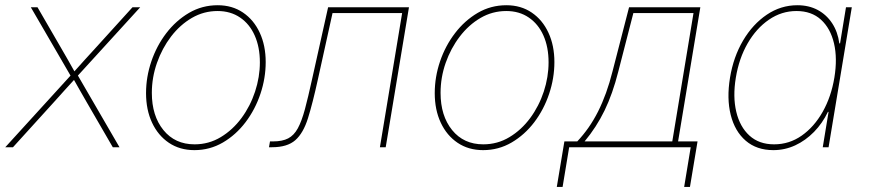

<svg xmlns="http://www.w3.org/2000/svg" viewBox="-38 -569 3358 742"><path d="M-17.6 0 242.2 -285.2 239.3 -268.6 81.1 -541H106.9L194.8 -389.2Q210 -363.8 224.4 -337.9Q238.8 -312 253.9 -285.6H242.7Q266.6 -312 289.6 -337.9Q312.5 -363.8 336.4 -389.2L474.1 -541H503.9L255.4 -268.6L258.3 -285.2L423.8 0H397.9L296.9 -174.3Q282.7 -198.2 270 -221.2Q257.3 -244.1 243.7 -267.6H254.9Q233.4 -244.1 212.6 -221.2Q191.9 -198.2 170.4 -174.3L12.2 0Z M713.4 11.2Q656.7 11.2 614.7 -17.1Q572.8 -45.4 549.6 -95Q526.4 -144.5 526.4 -209Q526.4 -271.5 546.9 -331.8Q567.4 -392.1 604.7 -440.9Q642.1 -489.7 692.6 -519.3Q743.2 -548.8 803.2 -548.8Q859.4 -548.8 901.1 -520.5Q942.9 -492.2 965.8 -442.6Q988.8 -393.1 988.8 -329.1Q988.8 -267.1 968.5 -206.5Q948.2 -146 911.1 -96.9Q874 -47.9 823.5 -18.3Q772.9 11.2 713.4 11.2ZM713.9 -11.2Q769 -11.2 815.2 -39.1Q861.3 -66.9 895.3 -112.8Q929.2 -158.7 947.8 -215.1Q966.3 -271.5 966.3 -328.1Q966.3 -386.7 946.5 -431.4Q926.8 -476.1 889.9 -501.2Q853 -526.4 802.7 -526.4Q749.5 -526.4 703.6 -499.8Q657.7 -473.1 623 -427.7Q588.4 -382.3 568.6 -325.9Q548.8 -269.5 548.8 -210Q548.8 -121.6 593.5 -66.4Q638.2 -11.2 713.9 -11.2Z M1001.5 0 1005.4 -22.5H1017.1Q1053.2 -22.5 1075.7 -34.2Q1098.1 -45.9 1113 -73.2Q1127.9 -100.6 1140.4 -147Q1152.8 -193.4 1168 -262.7L1230 -541H1542.5L1452.6 0H1430.2L1516.1 -518.6H1247.1L1190.4 -261.7Q1170.4 -170.4 1152.3 -112.5Q1134.3 -54.7 1103.3 -27.3Q1072.3 0 1013.2 0Z M1829.1 11.2Q1772.5 11.2 1730.5 -17.1Q1688.5 -45.4 1665.3 -95Q1642.1 -144.5 1642.1 -209Q1642.1 -271.5 1662.6 -331.8Q1683.1 -392.1 1720.5 -440.9Q1757.8 -489.7 1808.3 -519.3Q1858.9 -548.8 1918.9 -548.8Q1975.1 -548.8 2016.8 -520.5Q2058.6 -492.2 2081.5 -442.6Q2104.5 -393.1 2104.5 -329.1Q2104.5 -267.1 2084.2 -206.5Q2064 -146 2026.9 -96.9Q1989.7 -47.9 1939.2 -18.3Q1888.7 11.2 1829.1 11.2ZM1829.6 -11.2Q1884.8 -11.2 1930.9 -39.1Q1977.1 -66.9 2011 -112.8Q2044.9 -158.7 2063.5 -215.1Q2082 -271.5 2082 -328.1Q2082 -386.7 2062.3 -431.4Q2042.5 -476.1 2005.6 -501.2Q1968.8 -526.4 1918.5 -526.4Q1865.2 -526.4 1819.3 -499.8Q1773.4 -473.1 1738.8 -427.7Q1704.1 -382.3 1684.3 -325.9Q1664.6 -269.5 1664.6 -210Q1664.6 -121.6 1709.2 -66.4Q1753.9 -11.2 1829.6 -11.2Z M2113.8 153.3 2143.1 -22.5H2192.9Q2216.3 -47.4 2236.3 -75.9Q2256.3 -104.5 2273.2 -137.9Q2290 -171.4 2304 -210Q2317.9 -248.5 2329.1 -293L2393.1 -541H2668.5L2582.5 -22.5H2657.7L2628.4 153.3H2606L2631.3 0H2161.6L2136.2 153.3ZM2221.2 -22.5H2560.1L2642.1 -518.6H2409.7L2351.6 -293Q2329.6 -206.1 2298.3 -141.8Q2267.1 -77.6 2221.2 -22.5Z M2950.7 11.2Q2886.2 11.2 2844 -25.1Q2801.8 -61.5 2785.9 -125Q2770 -188.5 2783.2 -269Q2796.4 -349.1 2833.7 -412.4Q2871.1 -475.6 2925.3 -512.2Q2979.5 -548.8 3043.5 -548.8Q3087.9 -548.8 3122.1 -530.5Q3156.2 -512.2 3178 -479Q3199.7 -445.8 3205.6 -401.4H3208.5L3231.4 -541H3253.9L3164.1 0H3141.6L3164.1 -136.7H3161.6Q3140.6 -92.8 3107.9 -59.3Q3075.2 -25.9 3035.2 -7.3Q2995.1 11.2 2950.7 11.2ZM2953.6 -11.2Q3012.2 -11.2 3060.3 -44.9Q3108.4 -78.6 3141.4 -137Q3174.3 -195.3 3186.5 -269Q3198.7 -343.3 3185.1 -401.4Q3171.4 -459.5 3134.8 -492.9Q3098.1 -526.4 3040 -526.4Q2982.4 -526.4 2933.6 -492.9Q2884.8 -459.5 2851.3 -401.4Q2817.9 -343.3 2805.7 -269Q2793.5 -195.3 2807.4 -137Q2821.3 -78.6 2858.4 -44.9Q2895.5 -11.2 2953.6 -11.2Z"/></svg>

Font: Inter 17pt Thin
Style: Italic
Weight: 250
Italic angle: -9.3988°
Version: Version 4.001;git-66647c0bb